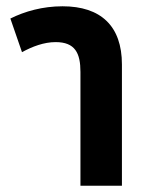

<svg xmlns="http://www.w3.org/2000/svg" viewBox="-20 -591 471 611"><path d="M50 -425C83 -443 120 -457 157 -457C219 -457 236 -422 236 -362V0H368V-386C368 -508 301 -571 179 -571C116 -571 59 -555 13 -532Z"/></svg>

Font: Noto Sans Thai Looped Condensed
Style: Bold
Weight: 700
Width: 3
Designer: Sasikarn Vongin, Ben Mitchell
Foundry: The Fontpad Ltd
Version: Version 1.001